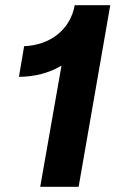

<svg xmlns="http://www.w3.org/2000/svg" viewBox="-20 -720 445 740"><path d="M135 0H283L405 -700H268C251 -606 174 -546 73 -542L53 -424C114 -424 170 -439 217 -467Z"/></svg>

Font: Fixel Display 20240404
Style: Bold Italic
Weight: 700
Italic angle: -10°
Designer: AlfaBravo + MacPaw
Foundry: Kyrylo Tkachov, Marchela Mozhyna, Serhii Makarenko, Maria Weinstein, Zakhar Kryvoshyya
Version: Version 1.211;Glyphs 3.2 (3225)